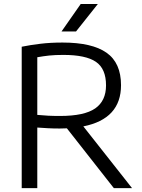

<svg xmlns="http://www.w3.org/2000/svg" viewBox="-20 -966 729 986"><path d="M91.5 0V-726Q135.5 -735 187.2 -741.2Q239 -747.5 301 -747.5Q453 -747.5 527.2 -695.2Q601.5 -643 601.5 -528.5Q601.5 -355.5 408 -317L658 0H564.5L323.5 -307Q306 -306 286.5 -306Q253 -306 226.8 -307.5Q200.5 -309 171.5 -311V0ZM288.5 -370.5Q413 -370.5 468.8 -409.2Q524.5 -448 524.5 -527.5Q524.5 -613 472.5 -648.5Q420.5 -684 305.5 -684Q263 -684 232.5 -680.8Q202 -677.5 171.5 -672V-376Q203.5 -373 228 -371.8Q252.5 -370.5 288.5 -370.5ZM296 -804.5 394.5 -945.5H482.5L370.5 -804.5Z"/></svg>

Font: Encode Sans Semi Expanded
Style: Regular
Weight: 400
Width: 6
Designer: Multiple Designers
Foundry: Impallari Type
Version: Version 3.000; ttfautohint (v1.8.3) -l 8 -r 50 -G 200 -x 14 